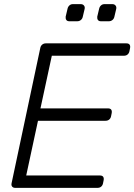

<svg xmlns="http://www.w3.org/2000/svg" viewBox="-20 -910 651 930"><path d="M54 0Q44 0 39 -6Q34 -12 36 -22L175 -677Q177 -688 184.5 -694Q192 -700 202 -700H592Q603 -700 607.5 -694Q612 -688 610 -677L607 -662Q605 -652 598 -646Q591 -640 580 -640H231L176 -385H503Q514 -385 518.5 -379Q523 -373 521 -362L518 -347Q516 -337 509 -331Q502 -325 491 -325H164L107 -60H464Q475 -60 479.5 -54Q484 -48 482 -37L479 -22Q477 -12 470 -6Q463 0 452 0ZM469 -807Q459 -807 454.5 -813Q450 -819 451 -829L460 -867Q462 -877 469 -883.5Q476 -890 486 -890H524Q534 -890 539.5 -883.5Q545 -877 543 -867L534 -829Q532 -819 524.5 -813Q517 -807 507 -807ZM316 -807Q306 -807 301.5 -813Q297 -819 298 -829L307 -867Q309 -877 316 -883.5Q323 -890 333 -890H371Q381 -890 386.5 -883.5Q392 -877 390 -867L381 -829Q379 -819 371.5 -813Q364 -807 354 -807Z"/></svg>

Font: Rubik Light
Style: Italic
Weight: 300
Italic angle: -12°
Designer: Hubert and Fischer
Foundry: Hubert and Fischer
Version: Version 2.300;gftools[0.9.30]